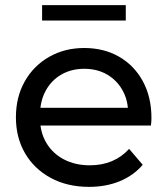

<svg xmlns="http://www.w3.org/2000/svg" viewBox="-20 -722 652 748"><path d="M327 6Q242 6 177.5 -29Q113 -64 77.5 -125Q42 -186 42 -265Q42 -344 76.5 -405Q111 -466 171.5 -500.5Q232 -535 308 -535Q385 -535 444 -501Q503 -467 536.5 -405.5Q570 -344 570 -262Q570 -256 569.5 -248Q569 -240 568 -233H117V-302H518L479 -278Q480 -329 458 -369Q436 -409 397.5 -431.5Q359 -454 308 -454Q258 -454 219 -431.5Q180 -409 158 -368.5Q136 -328 136 -276V-260Q136 -207 160.5 -165.5Q185 -124 229 -101Q273 -78 330 -78Q377 -78 415.5 -94Q454 -110 483 -142L536 -80Q500 -38 446.5 -16Q393 6 327 6ZM144 -642V-702H470V-642Z"/></svg>

Font: Montserrat Thin Medium
Style: Regular
Weight: 500
Version: Version 9.000